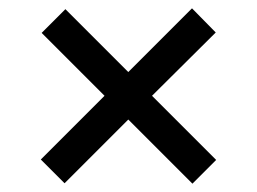

<svg xmlns="http://www.w3.org/2000/svg" viewBox="-20 -514 617 461"><path d="M442 -73 288 -227 135 -74 78 -131 231 -284 80 -435 137 -492 288 -341 441 -494 498 -436 345 -284 499 -130Z"/></svg>

Font: Martel Sans SemiBold
Style: Regular
Weight: 600
Designer: Dan Reynolds and Mathieu Réguer
Foundry: Dan Reynolds and Mathieu Réguer
Version: Version 1.002; ttfautohint (v1.1) -l 5 -r 5 -G 72 -x 0 -D la